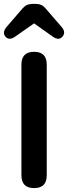

<svg xmlns="http://www.w3.org/2000/svg" viewBox="-43 -966 349 986"><path d="M132 0Q67 0 67 -66V-634Q67 -700 132 -700Q197 -700 197 -634V-66Q197 0 132 0ZM74 -924Q93 -946 123 -946H141Q172 -946 190 -924L273 -828Q297 -801 278 -778Q259 -756 228 -778L132 -846L35 -778Q4 -756 -15 -778Q-33 -799 -9 -828Z"/></svg>

Font: Zen Maru Gothic Black
Style: Regular
Weight: 900
Designer: Yoshimichi Ohira
Foundry: Positype
Version: Version 1.001